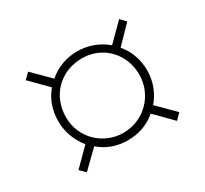

<svg xmlns="http://www.w3.org/2000/svg" viewBox="-102 -730 803 751"><g transform="rotate(-30 300.0 -354.0)"><path d="M428 -201 503 -125 528 -150 453 -225C485 -262 501 -308 501 -355C501 -402 486 -447 455 -483L529 -559L506 -583L431 -508C394 -540 347 -556 300 -556C253 -556 207 -540 170 -508L95 -583L70 -559L145 -483C114 -447 100 -402 100 -355C100 -308 117 -262 147 -225L73 -151L97 -127L173 -201C209 -169 253 -155 300 -155C347 -155 391 -169 428 -201ZM299 -189C210 -189 134 -259 134 -354C134 -450 204 -523 303 -523C397 -523 466 -449 466 -357C466 -263 392 -189 299 -189Z"/></g></svg>

Font: Noto Sans Mono ExtraLight
Style: Regular
Weight: 200
Designer: Monotype Design Team
Foundry: Monotype Imaging Inc.
Version: Version 2.014